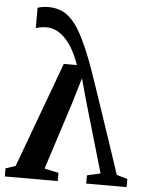

<svg xmlns="http://www.w3.org/2000/svg" viewBox="-59 -828 666 873"><g transform="rotate(5 274.0 -392.0)"><path d="M127 -784.5Q177.5 -784.5 212.8 -758Q248 -731.5 276.5 -679Q305 -626.5 334.5 -547.5Q338 -538.5 348.8 -508Q359.5 -477.5 375.5 -430Q391.5 -382.5 411.8 -322.5Q432 -262.5 455.2 -193.5Q478.5 -124.5 502.5 -51.5L552 -37V0H367.5V-37.5L428.5 -51.5L338 -362L306.5 -475L272.5 -360.5L173 -51.5L237.5 -37.5V0H-4V-37L41 -52L218.5 -533H278.5Q265 -571 248.8 -600.5Q232.5 -630 213.2 -650.2Q194 -670.5 172.2 -681.2Q150.5 -692 126 -692Q112 -692 98.2 -689.5Q84.5 -687 77.5 -683.5V-776.5Q85 -780 98 -782.2Q111 -784.5 127 -784.5Z"/></g></svg>

Font: Merriweather 72pt SemiBold
Style: Regular
Weight: 600
Version: Version 2.100